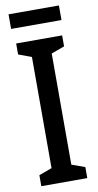

<svg xmlns="http://www.w3.org/2000/svg" viewBox="-96 -904 484 946"><g transform="rotate(-10 146.0 -431.0)"><path d="M261 0H31V-55L96 -79V-635L31 -659V-714H261V-659L195 -635V-79L261 -55ZM271 -862V-789H19V-862Z"/></g></svg>

Font: Noto Sans Gujarati UI ExtraCondensed Medium
Style: Regular
Weight: 500
Width: 2
Designer: Jelle Bosma - Monotype Design Team, Universal Thirst
Foundry: Monotype Imaging Inc.
Version: Version 2.106; ttfautohint (v1.8.4.7-5d5b)